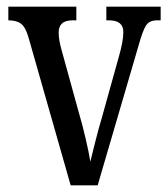

<svg xmlns="http://www.w3.org/2000/svg" viewBox="-20 -556 504 576"><path d="M66 -442Q57 -474 43.5 -484.5Q30 -495 5 -495V-536H209V-495H198Q176 -495 166 -485.5Q156 -476 156 -459Q156 -446 158.5 -432.5Q161 -419 165 -405L216 -220Q227 -183 237 -140Q247 -97 251 -71Q256 -91 265 -127.5Q274 -164 287 -208L336 -384Q350 -432 350 -460Q350 -495 307 -495H299V-536H462V-495H451Q428 -495 418 -479.5Q408 -464 395 -417L273 0H192Z"/></svg>

Font: Noto Serif Lao ExtraCondensed
Style: Regular
Weight: 400
Width: 2
Designer: Monotype Design Team
Foundry: Monotype Imaging Inc.
Version: Version 2.003; ttfautohint (v1.8.4.7-5d5b)